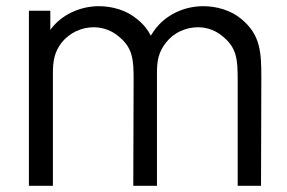

<svg xmlns="http://www.w3.org/2000/svg" viewBox="-20 -597 922 617"><path d="M756.2 -535.4C721.9 -564.6 675 -577.1 633.3 -577.1C569.8 -577.1 509.4 -547.9 474 -496.9L464.6 -482.3C455.2 -501 441.7 -518.8 420.8 -535.4C386.5 -564.6 339.6 -577.1 297.9 -577.1C237.5 -577.1 177.1 -550 141.7 -501V-562.5H72.9V0H150V-362.5C150 -399 154.2 -430.2 179.2 -461.5C204.2 -491.7 241.7 -509.4 281.2 -509.4C311.5 -509.4 341.7 -497.9 363.5 -478.1C406.3 -442.7 409.4 -405.2 409.4 -342.7L408.3 0H484.4V-345.8V-362.5C484.4 -399 488.5 -430.2 514.6 -461.5C538.5 -491.7 576 -509.4 616.7 -509.4C646.9 -509.4 676 -497.9 697.9 -478.1C740.6 -442.7 743.8 -405.2 743.8 -342.7V0H818.8L819.8 -345.8C819.8 -428.1 817.7 -484.4 756.2 -535.4Z"/></svg>

Font: Manrope3
Style: Regular
Weight: 400
Width: 4
Designer: Mikhail Sharanda
Foundry: Mikhail Sharanda
Version: Version 3.000;PS 003.000;hotconv 1.0.88;makeotf.lib2.5.64775